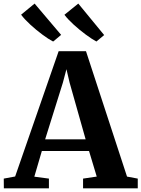

<svg xmlns="http://www.w3.org/2000/svg" viewBox="-42 -1026 770 1046"><path d="M40.5 -64.5 277.5 -747H426.5L650 -64L708.5 -53V0H410.5V-53L485 -64L443 -203.5H186L145 -63.5L224.5 -53V0H-21L-21.5 -53ZM424.5 -267 337 -576.5 320 -649 300.5 -575.5 204 -267ZM384.5 -1006.5 525.5 -835 483.5 -800H483Q458.5 -813 424.8 -838Q391 -863 359.2 -892Q327.5 -921 309 -945.5ZM146.5 -1006.5 291 -836 248 -800H247Q222.5 -812.5 188.5 -837.8Q154.5 -863 122.8 -892.2Q91 -921.5 73 -946Z"/></svg>

Font: Merriweather Text Regular
Style: Bold
Weight: 700
Designer: Eben Sorkin
Foundry: Eben Sorkin
Version: Version 2.100; ttfautohint (v1.7.19-72a1) -l 8 -r 50 -G 200 